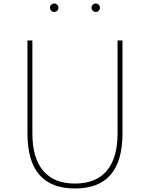

<svg xmlns="http://www.w3.org/2000/svg" viewBox="-20 -1055 852 1091"><path d="M406 16Q270.5 16 203.2 -62.2Q136 -140.5 136 -297V-825H164V-297Q164 -157 225.5 -84.5Q287 -12 406 -12Q525 -12 586.5 -84.5Q648 -157 648 -297V-825H676V-297Q676 -140.5 608.8 -62.2Q541.5 16 406 16ZM524 -987Q514.5 -987 507.2 -994.2Q500 -1001.5 500 -1011Q500 -1021 507.2 -1028Q514.5 -1035 524 -1035Q534 -1035 541 -1028Q548 -1021 548 -1011Q548 -1001.5 541 -994.2Q534 -987 524 -987ZM288 -987Q278.5 -987 271.2 -994.2Q264 -1001.5 264 -1011Q264 -1021 271.2 -1028Q278.5 -1035 288 -1035Q298 -1035 305 -1028Q312 -1021 312 -1011Q312 -1001.5 305 -994.2Q298 -987 288 -987Z"/></svg>

Font: Spartan Thin Thin
Style: Regular
Weight: 250
Version: Version 1.004